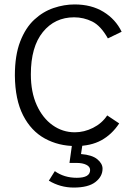

<svg xmlns="http://www.w3.org/2000/svg" viewBox="-20 -648 603 865"><path d="M321 10Q244 10 182 -24Q120 -58 84 -128.5Q48 -199 47 -308Q47 -399 71 -461Q95 -523 134.5 -559.5Q174 -596 221.5 -612Q269 -628 316 -628Q392 -628 446.5 -594.5Q501 -561 528 -505L466 -475Q434 -532 395.5 -551Q357 -570 314 -570Q227 -570 173 -503.5Q119 -437 119 -313Q119 -233 145.5 -174.5Q172 -116 217 -84Q262 -52 317 -52Q359 -52 399 -72Q439 -92 463 -128L517 -92Q484 -42 436.5 -16Q389 10 321 10ZM312 197Q252 197 200 166L227 123Q269 153 326 153Q386 153 386 118Q386 103 369 94.5Q352 86 325 86H293L305 0H352L345 46Q395 50 418.5 69.5Q442 89 442 112Q442 147 410 172Q378 197 312 197Z"/></svg>

Font: Inconsolata SemiExpanded Thin
Style: Regular
Weight: 100
Width: 6
Monospace: yes
Designer: Raph Levien, Cyreal, Brenton Simpson
Foundry: Raph Levien, Cyreal, Google
Version: Version 3.100; ttfautohint (v1.8.4.7-5d5b)